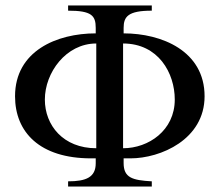

<svg xmlns="http://www.w3.org/2000/svg" viewBox="-20 -682 803 702"><path d="M432 -580C432 -621 448 -643 535 -643V-662H229V-643C315 -643 330 -625 330 -580V-560C188 -560 35 -496 35 -330C35 -199 125 -103 313 -103H330V-85C330 -34 295 -19 229 -19V0H535V-19C464 -23 432 -32 432 -86V-103H457C567 -103 728 -172 728 -330C728 -496 571 -560 432 -560ZM430 -523C559 -523 619 -415 619 -318C619 -205 523 -140 430 -140ZM332 -140C211 -140 144 -224 144 -318C144 -416 221 -523 332 -523Z"/></svg>

Font: STIX Math
Style: Regular
Weight: 400
Designer: MicroPress Inc., with final additions and corrections provided by Coen Hoffman, Elsevier (retired)
Version: Version 1.1.0